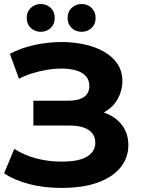

<svg xmlns="http://www.w3.org/2000/svg" viewBox="-25 -920 697 952"><path d="M280.4 11.8Q192.8 11.8 119.4 -7.4Q46 -26.7 -4.6 -60.5L45.7 -182Q92.7 -151.4 152.6 -135.1Q212.5 -118.7 280.6 -118.7Q366.7 -118.7 407.1 -143.9Q447.6 -169.1 447.6 -212.3Q447.6 -239.6 432.6 -258.8Q417.7 -277.9 389.5 -287.7Q361.4 -297.5 320.7 -297.5H140.4V-420.5H310.7Q364.6 -420.5 391.3 -439.1Q418 -457.8 418 -493.1Q418 -524.5 399.5 -543.8Q380.9 -563 350 -571.5Q319.1 -580 281.2 -580Q245.2 -580 206.3 -573.5Q167.4 -567 132 -555.6Q96.6 -544.2 69.2 -529.4L23.9 -653.2Q76.9 -681.4 144.2 -696.5Q211.4 -711.6 279.8 -711.6Q338.2 -711.6 392.1 -700.1Q446.1 -688.6 489 -664.7Q531.8 -640.8 556.8 -604.2Q581.8 -567.6 581.8 -517.4Q581.8 -471.4 559.7 -431.2Q537.6 -391 495.9 -365.9Q454.2 -340.8 395.3 -340.8L400.3 -376Q461 -376 508.7 -354.8Q556.4 -333.6 583.9 -294.3Q611.4 -255 611.4 -200.2Q611.4 -138.2 572.9 -90.2Q534.4 -42.2 460.8 -15.2Q387.1 11.8 280.4 11.8ZM379.6 -762.3Q350.7 -762.3 330.4 -781.1Q310.2 -800 310.2 -831Q310.2 -861.9 330.4 -881Q350.7 -900.1 379.6 -900.1Q408.6 -900.1 428.9 -881Q449.1 -861.9 449.1 -831Q449.1 -800 428.9 -781.1Q408.6 -762.3 379.6 -762.3ZM176.9 -762.3Q148 -762.3 127.7 -781.1Q107.5 -800 107.5 -831Q107.5 -861.9 127.7 -881Q148 -900.1 176.9 -900.1Q205.9 -900.1 226.2 -881Q246.4 -861.9 246.4 -831Q246.4 -800 226.2 -781.1Q205.9 -762.3 176.9 -762.3Z"/></svg>

Font: Montserrat Thin
Style: Regular
Weight: 100
Designer: Julieta Ulanovsky
Foundry: Julieta Ulanovsky
Version: Version 9.000